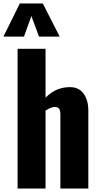

<svg xmlns="http://www.w3.org/2000/svg" viewBox="-50 -1093 579 1113"><path d="M52 0V-810H214V-527Q246 -559 281 -573.5Q316 -588 356 -588Q391 -588 414.5 -570.5Q438 -553 450 -522.5Q462 -492 462 -453V0H300V-430Q300 -451 293 -462Q286 -473 267 -473Q257 -473 243 -467.5Q229 -462 214 -452V0ZM-30 -881 65 -1073H198L296 -881H176L132 -1000L89 -881Z"/></svg>

Font: Oswald
Style: Bold
Weight: 700
Designer: Vernon Adams
Foundry: Vernon Adams
Version: Version 4.103;gftools[0.9.33.dev8+g029e19f]